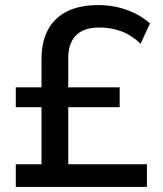

<svg xmlns="http://www.w3.org/2000/svg" viewBox="-20 -734 640 754"><path d="M42 0V-89H143V-313H42V-391H143V-503Q143 -568 167.5 -615.5Q192 -663 242 -688.5Q292 -714 366 -714Q425 -714 478 -695Q531 -676 569 -642L532 -562Q497 -596 456.5 -611Q416 -626 370 -626Q329 -626 302.5 -612.5Q276 -599 262 -572.5Q248 -546 248 -507V-391H450V-313H248V-89H557V0Z"/></svg>

Font: Nunito Sans 9pt SemiBold
Style: Regular
Weight: 600
Version: Version 3.101;gftools[0.9.27]